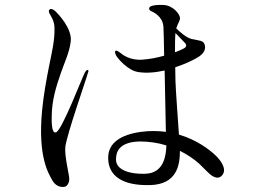

<svg xmlns="http://www.w3.org/2000/svg" viewBox="-20 -768 1040 779"><path d="M854 -138C831 -160 780 -200 706 -222C701 -296 693 -403 692 -437C692 -450 691 -471 691 -495C728 -507 759 -522 775 -531C813 -551 815 -572 810 -588C805 -604 788 -603 757 -610C736 -615 710 -638 695 -653C703 -677 712 -685 710 -697C709 -710 683 -747 641 -748C599 -749 588 -742 586 -737C584 -733 585 -726 593 -723C602 -719 640 -702 643 -660C644 -647 645 -601 646 -542C618 -534 587 -528 558 -526C507 -522 476 -547 469 -553C463 -557 454 -565 449 -562C445 -558 446 -554 451 -543C456 -533 497 -483 539 -476C574 -470 612 -474 648 -482C650 -385 652 -276 653 -233C622 -237 589 -238 552 -233C472 -222 416 -189 419 -123C421 -57 473 -14 589 -17C696 -20 710 -95 710 -156C740 -141 767 -123 789 -103C813 -80 831 -60 840 -55C858 -44 872 -44 883 -59C903 -86 868 -125 854 -138ZM692 -634C707 -618 726 -599 732 -592C742 -579 728 -572 719 -568C711 -564 701 -560 690 -556C690 -587 690 -616 692 -634ZM581 -64C551 -60 444 -62 451 -127C452 -145 457 -192 547 -194C583 -194 620 -189 655 -178C654 -134 643 -72 581 -64ZM325 -475C313 -454 232 -239 207 -231C186 -224 190 -293 190 -302C191 -360 207 -415 226 -469C240 -511 262 -555 267 -600C273 -651 219 -709 204 -723C195 -731 185 -735 180 -728C178 -726 177 -720 181 -713C184 -707 200 -685 201 -658C203 -605 190 -555 180 -504C168 -444 157 -383 151 -322C132 -128 179 -61 193 -35C208 -10 230 -8 241 -10C252 -11 260 -25 261 -39C263 -53 241 -132 245 -172C252 -226 330 -446 335 -467C338 -477 340 -479 338 -483C335 -487 330 -483 325 -475Z"/></svg>

Font: Shippori Mincho
Style: Regular
Weight: 400
Designer: Bonji Tadano  Ryoko NISHIZUKA  (kana & ideographs); Frank Grießhammer (Latin, Greek & Cyrillic); Wenlong ZHANG  (bopomof
Foundry: Adobe Systems Incorporated
Version: Version 1.003;PS 1.001;hotconv 16.6.54;makeotf.lib2.5.65590